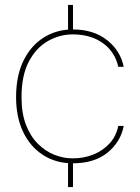

<svg xmlns="http://www.w3.org/2000/svg" viewBox="-20 -648 566 776"><path d="M255 108V-2H275V108ZM255 -518V-628H275V-518ZM274 12Q206 12 154 -21.5Q102 -55 73.5 -115Q45 -175 45 -255Q45 -342 75 -403Q105 -464 157 -496.5Q209 -529 274 -529Q358 -529 412.5 -486Q467 -443 480 -378H458Q445 -438 396 -473.5Q347 -509 274 -509Q221 -509 173.5 -482Q126 -455 96.5 -399Q67 -343 67 -255Q67 -190 85 -143.5Q103 -97 133 -67Q163 -37 199.5 -22.5Q236 -8 274 -8Q319 -8 357.5 -23.5Q396 -39 423 -68.5Q450 -98 458 -139H480Q468 -75 415 -31.5Q362 12 274 12Z"/></svg>

Font: DM Sans 11pt Thin
Style: Regular
Weight: 250
Version: Version 4.004;gftools[0.9.30]